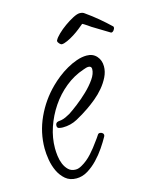

<svg xmlns="http://www.w3.org/2000/svg" viewBox="-108 -738 690 856"><g transform="rotate(-15 237.0 -310.0)"><path d="M385.7 -407.2Q385.7 -382.8 374 -358.9Q362.3 -335 344.2 -313.5Q326.2 -292 304.7 -274.4Q283.2 -256.8 264.6 -244.1Q236.3 -224.6 205.6 -208Q174.8 -191.4 138.7 -191.4Q130.9 -191.4 121.6 -193.4Q112.3 -195.3 112.3 -206.1Q112.3 -219.7 125 -222.7Q127.9 -223.6 131.8 -223.6Q135.7 -223.6 139.6 -224.6Q150.4 -226.6 160.6 -231.4Q170.9 -236.3 181.6 -242.2Q198.2 -252.9 223.6 -272.5Q249 -292 273.4 -315.4Q297.9 -338.9 314.9 -363.3Q332 -387.7 332 -409.2Q332 -422.9 317.4 -422.9Q311.5 -422.9 305.7 -420.9Q299.8 -418.9 293.9 -417Q247.1 -401.4 208 -369.6Q168.9 -337.9 140.6 -295.9Q112.3 -253.9 96.2 -206.1Q80.1 -158.2 80.1 -110.4Q80.1 -94.7 82.5 -74.7Q85 -54.7 92.3 -37.1Q99.6 -19.5 112.3 -7.3Q125 4.9 145.5 4.9Q153.3 4.9 160.2 2.4Q167 0 173.8 -3.9Q200.2 -18.6 222.7 -43.5Q245.1 -68.4 262.7 -93.8Q267.6 -99.6 272 -106.4Q276.4 -113.3 281.2 -120.1Q284.2 -125 291 -125Q296.9 -125 302.2 -121.1Q307.6 -117.2 307.6 -110.4Q307.6 -108.4 305.7 -104.5Q293.9 -83 276.4 -57.1Q258.8 -31.2 237.3 -8.8Q215.8 13.7 190.9 28.8Q166 43.9 138.7 43.9Q108.4 43.9 88.4 26.9Q68.4 9.8 56.6 -15.1Q44.9 -40 40 -68.8Q35.2 -97.7 35.2 -121.1Q35.2 -195.3 66.4 -263.2Q97.7 -331.1 150.4 -382.8Q166 -398.4 186.5 -414.6Q207 -430.7 230 -443.8Q252.9 -457 276.9 -465.3Q300.8 -473.6 323.2 -473.6Q351.6 -473.6 368.7 -454.6Q385.7 -435.5 385.7 -407.2ZM473.6 -563.5Q473.6 -557.6 468.3 -550.8Q462.9 -543.9 457 -543.9L454.1 -544.9L386.7 -585.9Q383.8 -586.9 377 -591.8Q370.1 -596.7 362.3 -602.1Q354.5 -607.4 348.1 -611.3Q341.8 -615.2 340.8 -615.2Q333 -608.4 318.8 -597.2Q304.7 -585.9 288.6 -575.7Q272.5 -565.4 256.3 -558.1Q240.2 -550.8 230.5 -550.8Q225.6 -550.8 219.2 -557.6Q212.9 -564.5 212.9 -570.3V-571.3Q212.9 -572.3 213.4 -572.3Q213.9 -572.3 213.9 -573.2Q218.8 -584 234.9 -599.6Q251 -615.2 271 -629.4Q291 -643.6 310.5 -653.8Q330.1 -664.1 341.8 -664.1Q356.4 -664.1 364.3 -657.2Q393.6 -636.7 420.4 -614.3Q447.3 -591.8 472.7 -567.4V-565.4Q472.7 -564.5 473.6 -563.5Z"/></g></svg>

Font: Calligraffitti
Style: Regular
Weight: 400
Designer: Dathan Boardman
Foundry: Open Window
Version: Version 1.002